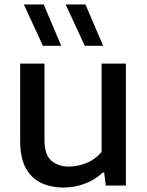

<svg xmlns="http://www.w3.org/2000/svg" viewBox="-20 -828 658 857"><path d="M264 9Q207 9 163.2 -11.8Q119.5 -32.5 94.8 -78.2Q70 -124 70 -199V-544H178.5V-205Q178.5 -137.5 208.8 -111Q239 -84.5 288.5 -84.5Q326 -84.5 365.5 -100.2Q405 -116 433.5 -149.5V-544H542V0H452L445 -58H439Q403.5 -25 358.2 -8Q313 9 264 9ZM358.5 -623.5 273 -808H361.5L440.5 -623.5ZM171.5 -623.5 86.5 -808H175L253.5 -623.5Z"/></svg>

Font: Encode Sans SemiExpanded SemiExpanded Medium
Style: Regular
Weight: 500
Width: 6
Designer: Multiple Designers
Foundry: Impallari Type
Version: Version 3.000; ttfautohint (v1.8.3) -l 8 -r 50 -G 200 -x 14 